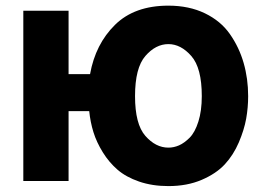

<svg xmlns="http://www.w3.org/2000/svg" viewBox="-20 -625 906 663"><path d="M446.3 -293Q446.3 -196.3 481.9 -155.8Q517.6 -115.2 561.5 -115.2Q580.1 -115.2 598.1 -123Q616.2 -130.9 634.8 -149.4Q653.3 -168 665 -205.1Q676.8 -242.2 676.8 -293Q676.8 -390.6 640.6 -431.6Q604.5 -472.7 561.5 -472.7Q517.6 -472.7 481.9 -431.6Q446.3 -390.6 446.3 -293ZM60.5 0V-587.9H216.8V-369.1H291Q309.6 -472.7 377 -539.1Q444.3 -605.5 561.5 -605.5Q632.8 -605.5 687.5 -579.1Q742.2 -552.7 773.9 -507.3Q805.7 -461.9 821.3 -407.7Q836.9 -353.5 836.9 -293Q836.9 -253.9 830.1 -215.3Q823.2 -176.8 804.7 -133.3Q786.1 -89.8 756.3 -57.6Q726.6 -25.4 676.3 -3.9Q626 17.6 561.5 17.6Q505.9 17.6 460.4 2Q415 -13.7 385.7 -39.1Q356.4 -64.5 335 -99.1Q313.5 -133.8 302.7 -168.5Q292 -203.1 288.1 -241.2H216.8V0Z"/></svg>

Font: Gothic A1 Black
Style: Regular
Weight: 900
Version: Version 2.50